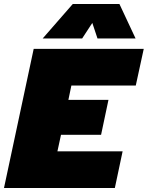

<svg xmlns="http://www.w3.org/2000/svg" viewBox="-34 -943 741 963"><path d="M-14 0 135 -698H687L647 -514H324L309 -442H510L473 -267H272L254 -184H581L542 0ZM180 -750 331 -923H565L646 -750H455L429 -828L378 -750Z"/></svg>

Font: Azeret Mono Thin Black
Style: Italic
Weight: 900
Italic angle: -12°
Version: Version 1.002